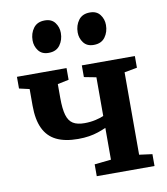

<svg xmlns="http://www.w3.org/2000/svg" viewBox="-88 -882 829 955"><g transform="rotate(-10 326.0 -404.0)"><path d="M323.1 0V-59.9L406.8 -68.6V-229.3Q387.9 -220.7 366.5 -213.6Q345.1 -206.4 320.1 -202.4Q295.2 -198.4 264.6 -198.4Q198.3 -198.4 155.2 -219.6Q112.1 -240.8 90.9 -285.6Q69.6 -330.4 69.6 -400.8V-484.8L17.9 -496.6V-555.7H268.4V-496.6L211.9 -484.8V-414.3Q211.9 -359.7 221.1 -328.2Q230.3 -296.7 251.6 -283.5Q272.8 -270.3 309.7 -270.3Q339.5 -270.3 366.3 -276.5Q393 -282.7 406.8 -289.4V-484.8L345.6 -496.6V-555.7H613.5V-496.6L549.1 -484.8V-68.6L614.8 -59.9V0ZM193.7 -645.6Q160.4 -645.6 143.1 -668.4Q125.9 -691.1 125.9 -720.4Q125.9 -755.9 145.1 -781.9Q164.3 -807.9 202.1 -807.9H203.1Q236.6 -807.9 253.8 -785.2Q270.9 -762.5 270.9 -733.2Q270.9 -697.7 251.9 -671.7Q233 -645.6 194.7 -645.6ZM421.5 -645.6Q388.2 -645.6 370.9 -668.4Q353.7 -691.1 353.7 -720.4Q353.7 -755.9 372.9 -781.9Q392.1 -807.9 430 -807.9H431Q464.4 -807.9 481.6 -785.2Q498.8 -762.5 498.8 -733.2Q498.8 -697.7 479.8 -671.7Q460.8 -645.6 422.5 -645.6Z"/></g></svg>

Font: Merriweather Light
Style: Regular
Weight: 300
Designer: Eben Sorkin
Foundry: Eben Sorkin
Version: Version 2.100